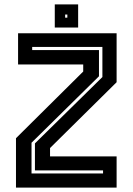

<svg xmlns="http://www.w3.org/2000/svg" viewBox="-20 -851 602 871"><path d="M123 -64H447.5V-78H138.5V-200.5L444.5 -501.5V-638H126V-624H429V-505L123 -203.5ZM52.5 0V-224L357.5 -526.5V-558.5H62V-700H509V-478L207 -179.5V-141.5H509V0ZM228.5 -726V-831H334.5V-726ZM275.5 -771H285.5V-785H275.5Z"/></svg>

Font: Tourney
Style: Bold
Weight: 700
Designer: Tyler Finck
Foundry: Etcetera Type Co
Version: Version 1.015